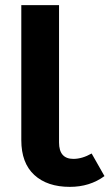

<svg xmlns="http://www.w3.org/2000/svg" viewBox="-20 -712 427 748"><path d="M337 -114 387 -26Q330 16 252 16Q164 16 113.5 -30.5Q63 -77 63 -166V-692H210V-157Q210 -93 266 -93Q300 -93 337 -114Z"/></svg>

Font: Fira Sans SemiBold
Style: Regular
Weight: 600
Designer: bBox Type GmbH & Carrois Corporate GbR & Edenspiekermann AG
Foundry: bBox Type GmbH & Carrois Corporate GbR & Edenspiekermann AG
Version: Version 4.301;PS 004.301;hotconv 1.0.88;makeotf.lib2.5.64775